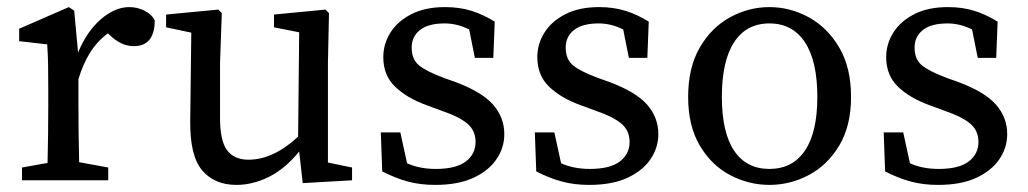

<svg xmlns="http://www.w3.org/2000/svg" viewBox="-20 -508 2897 541"><path d="M42 0V-36L114 -49Q115 -87 115.5 -131.5Q116 -176 116 -210V-258Q116 -299 115.5 -326Q115 -353 113 -383L34 -392V-427L174 -488L189 -478L200 -360Q225 -420 264.5 -454Q304 -488 344 -488Q367 -488 387 -478Q407 -468 416 -451Q416 -378 357 -378Q340 -378 325 -384.5Q310 -391 296 -403L284 -414Q254 -392 234 -360Q214 -328 201 -285V-210Q201 -177 201.5 -133Q202 -89 203 -51L285 -36V0Z M646 13Q585 13 550 -27.5Q515 -68 516 -167L519 -416L448 -431V-467L595 -481L605 -471L600 -331V-176Q600 -111 620 -84.5Q640 -58 680 -58Q750 -58 820 -123L823 -417L752 -431V-467L897 -481L907 -471L904 -331V-50L972 -36V0L833 8L823 -81Q783 -32 737.5 -9.5Q692 13 646 13Z M1206 13Q1164 13 1129 3.5Q1094 -6 1057 -25L1053 -135H1108L1127 -48Q1162 -32 1208 -32Q1265 -32 1292.5 -53Q1320 -74 1320 -108Q1320 -140 1297 -159.5Q1274 -179 1227 -195L1181 -212Q1126 -232 1093 -264Q1060 -296 1060 -347Q1060 -384 1080 -416Q1100 -448 1139 -468Q1178 -488 1234 -488Q1275 -488 1308.5 -477.5Q1342 -467 1374 -447L1370 -345H1318L1302 -425Q1268 -442 1233 -442Q1187 -442 1163.5 -423.5Q1140 -405 1140 -374Q1140 -341 1160.5 -324Q1181 -307 1232 -288L1263 -277Q1338 -249 1369.5 -213Q1401 -177 1401 -130Q1401 -92 1379 -59.5Q1357 -27 1314 -7Q1271 13 1206 13Z M1640 13Q1598 13 1563 3.5Q1528 -6 1491 -25L1487 -135H1542L1561 -48Q1596 -32 1642 -32Q1699 -32 1726.5 -53Q1754 -74 1754 -108Q1754 -140 1731 -159.5Q1708 -179 1661 -195L1615 -212Q1560 -232 1527 -264Q1494 -296 1494 -347Q1494 -384 1514 -416Q1534 -448 1573 -468Q1612 -488 1668 -488Q1709 -488 1742.5 -477.5Q1776 -467 1808 -447L1804 -345H1752L1736 -425Q1702 -442 1667 -442Q1621 -442 1597.5 -423.5Q1574 -405 1574 -374Q1574 -341 1594.5 -324Q1615 -307 1666 -288L1697 -277Q1772 -249 1803.5 -213Q1835 -177 1835 -130Q1835 -92 1813 -59.5Q1791 -27 1748 -7Q1705 13 1640 13Z M2148 13Q2090 13 2037.5 -14.5Q1985 -42 1952 -97.5Q1919 -153 1919 -235Q1919 -318 1952 -374.5Q1985 -431 2037.5 -459.5Q2090 -488 2148 -488Q2206 -488 2258.5 -459.5Q2311 -431 2344.5 -374.5Q2378 -318 2378 -235Q2378 -153 2344.5 -97.5Q2311 -42 2258.5 -14.5Q2206 13 2148 13ZM2148 -32Q2213 -32 2248 -83.5Q2283 -135 2283 -235Q2283 -336 2248 -389Q2213 -442 2148 -442Q2083 -442 2048.5 -389Q2014 -336 2014 -235Q2014 -135 2048.5 -83.5Q2083 -32 2148 -32Z M2623 13Q2581 13 2546 3.5Q2511 -6 2474 -25L2470 -135H2525L2544 -48Q2579 -32 2625 -32Q2682 -32 2709.5 -53Q2737 -74 2737 -108Q2737 -140 2714 -159.5Q2691 -179 2644 -195L2598 -212Q2543 -232 2510 -264Q2477 -296 2477 -347Q2477 -384 2497 -416Q2517 -448 2556 -468Q2595 -488 2651 -488Q2692 -488 2725.5 -477.5Q2759 -467 2791 -447L2787 -345H2735L2719 -425Q2685 -442 2650 -442Q2604 -442 2580.5 -423.5Q2557 -405 2557 -374Q2557 -341 2577.5 -324Q2598 -307 2649 -288L2680 -277Q2755 -249 2786.5 -213Q2818 -177 2818 -130Q2818 -92 2796 -59.5Q2774 -27 2731 -7Q2688 13 2623 13Z"/></svg>

Font: Source Serif Pro
Style: Regular
Weight: 400
Designer: Frank Grießhammer
Foundry: Adobe Systems Incorporated
Version: Version 3.001;hotconv 1.0.111;makeotfexe 2.5.65597